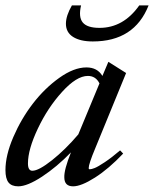

<svg xmlns="http://www.w3.org/2000/svg" viewBox="-20 -672 565 704"><path d="M320.3 -520Q274.4 -520 248 -536.6Q221.7 -553.2 221.7 -585Q221.7 -614.3 243.7 -652.3H277.3Q267.1 -609.4 283.4 -589.6Q299.8 -569.8 344.7 -569.8Q432.6 -569.8 490.7 -652.3H524.9Q472.7 -520 320.3 -520ZM46.9 11.2Q22.5 11.2 11.2 -2.9Q0 -17.1 0 -48.3Q0 -102.5 28.8 -169.4Q57.6 -236.3 100.6 -292.2Q143.6 -348.1 197.3 -386.5Q251 -424.8 296.9 -424.8Q336.9 -424.8 355.5 -393.6L377.4 -445.3L442.4 -404.3L329.1 -127.9Q305.2 -70.8 305.2 -55.7Q305.2 -51.3 309.1 -51.3Q315.4 -51.3 327.1 -55.9Q338.9 -60.5 364.3 -77.4Q389.6 -94.2 420.4 -120.6L431.6 -108.9Q378.9 -53.2 328.4 -21Q277.8 11.2 248 11.2Q215.8 11.2 215.8 -22Q214.8 -49.8 240.2 -113.3Q188.5 -60.1 134.3 -24.4Q80.1 11.2 46.9 11.2ZM82.5 -72.8Q82.5 -45.9 98.6 -45.9Q122.1 -45.9 170.9 -84.7Q219.7 -123.5 267.1 -179.2L344.7 -366.2Q331.1 -393.6 302.2 -393.6Q260.7 -393.6 207.8 -335.2Q154.8 -276.9 118.7 -200.4Q82.5 -124 82.5 -72.8Z"/></svg>

Font: Elstob 18pt Medium
Style: Italic
Weight: 500
Italic angle: -20°
Designer: Peter S. Baker
Version: Version 1.015